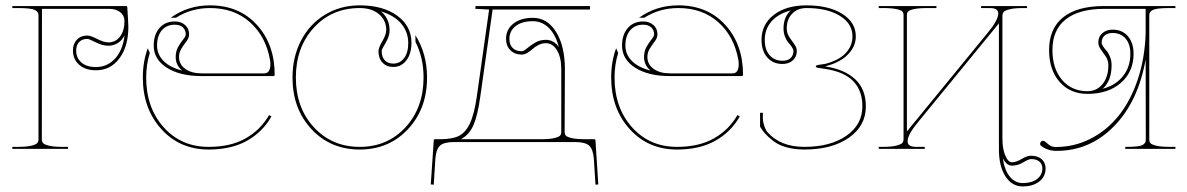

<svg xmlns="http://www.w3.org/2000/svg" viewBox="-20 -542 4321 699"><path d="M433.6 -413.1Q424.8 -395.5 409.2 -385.5Q393.6 -375.5 374.5 -375.5Q353.5 -375.5 328.6 -387.9Q303.7 -400.4 298.3 -400.4Q279.3 -400.4 268.3 -389.2Q257.3 -377.9 257.3 -358.4Q257.3 -331.1 276.4 -314.5Q295.4 -297.9 329.1 -297.9Q370.6 -297.9 398.7 -328.4Q426.8 -358.9 433.6 -413.1ZM24.9 -520H438.5Q443.4 -520 443.4 -515.6Q447.3 -454.6 447.3 -444.3Q447.3 -373 414.8 -329.6Q382.3 -286.1 329.1 -286.1Q291.5 -286.1 268.6 -305.9Q245.6 -325.7 245.6 -358.4Q245.6 -382.8 260 -397.7Q274.4 -412.6 298.3 -412.6Q309.6 -412.6 334 -400.1Q358.4 -387.7 374.5 -387.7Q400.9 -387.7 417 -408.9Q433.1 -430.2 433.1 -465.3Q433.1 -485.4 417.7 -497.6Q402.3 -509.8 377 -509.8H132.8L132.3 -35.6Q132.3 -26.9 136.5 -21.5Q140.6 -16.1 158 -11.7Q175.3 -7.3 207.5 -7.3H227.5V0H24.9V-7.3H44.9Q77.1 -7.3 94.5 -11.7Q111.8 -16.1 116 -21.5Q120.1 -26.9 120.1 -35.6V-486.8Q120.1 -500 105.5 -506.3Q90.8 -512.7 44.9 -512.7H24.9Z M643.1 -285.2Q619.6 -304.7 619.6 -334.5Q619.6 -355.5 628.9 -371.8Q638.2 -388.2 647.2 -398.9Q656.2 -409.7 656.2 -417Q656.2 -432.6 645.8 -442.4Q635.3 -452.1 616.2 -452.1Q586.9 -452.1 569.3 -431.9Q551.8 -411.6 551.8 -376Q551.8 -344.2 575.2 -320.3Q598.6 -296.4 643.1 -285.2ZM744.6 -522.5Q850.6 -522.5 915.3 -451.4Q980 -380.4 980 -270Q980 -265.1 974.6 -265.1H712.9Q634.8 -265.1 587.2 -295.7Q539.6 -326.2 539.6 -376Q539.6 -416 560.5 -439.9Q581.5 -463.9 616.2 -463.9Q639.2 -463.9 653.8 -450.9Q668.5 -438 668.5 -417Q668.5 -404.3 659.2 -392.1Q649.9 -379.9 640.9 -365.7Q631.8 -351.6 631.8 -334.5Q631.8 -307.6 654.5 -291.3Q677.2 -274.9 714.4 -274.9H941.9Q964.4 -274.9 964.4 -309.1Q964.4 -317.4 962.9 -324.2Q947.8 -409.7 889.9 -461.2Q832 -512.7 744.6 -512.7Q676.3 -512.7 620.6 -477.5H601.6Q664.1 -522.5 744.6 -522.5ZM518.1 -366.2 525.4 -349.1Q512.2 -306.6 512.2 -259.8Q512.2 -149.9 575.9 -78.6Q639.6 -7.3 739.7 -7.3Q820.3 -7.3 874.8 -38.6Q929.2 -69.8 959.5 -123L968.3 -118.2Q937 -62.5 879.9 -30Q822.8 2.4 739.7 2.4Q634.8 2.4 567.4 -72Q500 -146.5 500 -259.8Q500 -318.4 518.1 -366.2Z M1366.7 -500.5Q1397.5 -475.6 1398.4 -433.1Q1398.4 -416 1391.4 -400.6Q1384.3 -385.3 1377 -373.8Q1369.6 -362.3 1369.6 -355.5Q1369.6 -334.5 1380.9 -322.5Q1392.1 -310.5 1411.6 -310.5Q1436 -310.5 1451.2 -330.3Q1466.3 -350.1 1466.3 -386.2Q1465.8 -426.8 1440.2 -456.5Q1414.6 -486.3 1366.7 -500.5ZM1289.6 -522.5Q1374 -522.5 1425.8 -485.1Q1477.5 -447.8 1478 -386.7Q1478 -346.7 1459.7 -322.5Q1441.4 -298.3 1411.6 -298.3Q1387.2 -298.3 1372.6 -314Q1357.9 -329.6 1357.9 -355.5Q1357.9 -368.2 1372.1 -392.3Q1386.2 -416.5 1386.2 -433.1Q1385.7 -468.8 1359.4 -490.7Q1333 -512.7 1289.6 -512.7Q1188 -512.7 1122.6 -441.2Q1057.1 -369.6 1057.1 -259.8Q1057.1 -149.9 1122.8 -78.6Q1188.5 -7.3 1289.6 -7.3Q1390.6 -7.3 1456.3 -78.6Q1522 -149.9 1522 -259.8Q1522 -332 1492.7 -389.2L1492.2 -414.1Q1534.7 -346.7 1534.7 -259.8Q1534.7 -146 1465.3 -71.8Q1396 2.4 1289.6 2.4Q1183.1 2.4 1114 -71.8Q1044.9 -146 1044.9 -259.8Q1044.9 -335 1076.2 -394.8Q1107.4 -454.6 1163.3 -488.5Q1219.2 -522.5 1289.6 -522.5Z M2014.6 -370.6Q2002.4 -416.5 1977.8 -440.7Q1953.1 -464.8 1920.4 -464.8Q1879.9 -464.8 1857.2 -447Q1834.5 -429.2 1834.5 -400.4Q1834.5 -379.4 1846.4 -367.4Q1858.4 -355.5 1879.4 -355.5Q1886.7 -355.5 1898.4 -365.7Q1910.2 -376 1927.7 -386.5Q1945.3 -397 1966.8 -397Q1996.1 -397 2014.6 -370.6ZM1710.9 -520H2127.9V-507.3H1773.4L1728.5 -189.9Q1718.8 -120.6 1703.6 -86.2Q1688.5 -51.8 1658.2 -35.2H1948.2Q1980.5 -35.2 1997.8 -39.3Q2015.1 -43.5 2019.3 -48.6Q2023.4 -53.7 2023.4 -62.5V-290Q2023.4 -333 2007.8 -358.9Q1992.2 -384.8 1966.8 -384.8Q1953.1 -384.8 1940.4 -378.2Q1927.7 -371.6 1919.4 -364Q1911.1 -356.4 1900.4 -349.9Q1889.6 -343.3 1879.4 -343.3Q1854 -343.3 1838.1 -359.1Q1822.3 -375 1822.3 -400.4Q1822.3 -435.1 1849.1 -456.1Q1876 -477.1 1920.4 -477.1Q1972.7 -477.1 2004.6 -425.5Q2036.6 -374 2036.6 -290L2035.6 -62.5Q2035.6 -53.7 2039.8 -48.6Q2043.9 -43.5 2061.3 -39.3Q2078.6 -35.2 2110.8 -35.2H2143.1Q2147.9 -35.2 2147.9 -30.3L2158.2 129.4L2147.9 130.4L2142.1 37.6Q2139.6 2 2125.2 -11.5Q2110.8 -24.9 2073.2 -24.9H1633.3Q1596.2 -24.9 1581.8 -11.7Q1567.4 1.5 1564.9 37.6L1559.1 130.4L1548.3 129.4L1559.1 -30.3Q1559.1 -35.2 1564 -35.2H1582.5Q1626 -35.2 1650.1 -46.9Q1674.3 -58.6 1690.4 -92Q1706.5 -125.5 1715.8 -189.9L1760.7 -507.3L1710.9 -509.8Z M2348.1 -285.2Q2324.7 -304.7 2324.7 -334.5Q2324.7 -355.5 2334 -371.8Q2343.3 -388.2 2352.3 -398.9Q2361.3 -409.7 2361.3 -417Q2361.3 -432.6 2350.8 -442.4Q2340.3 -452.1 2321.3 -452.1Q2292 -452.1 2274.4 -431.9Q2256.8 -411.6 2256.8 -376Q2256.8 -344.2 2280.3 -320.3Q2303.7 -296.4 2348.1 -285.2ZM2449.7 -522.5Q2555.7 -522.5 2620.4 -451.4Q2685.1 -380.4 2685.1 -270Q2685.1 -265.1 2679.7 -265.1H2418Q2339.8 -265.1 2292.2 -295.7Q2244.6 -326.2 2244.6 -376Q2244.6 -416 2265.6 -439.9Q2286.6 -463.9 2321.3 -463.9Q2344.2 -463.9 2358.9 -450.9Q2373.5 -438 2373.5 -417Q2373.5 -404.3 2364.3 -392.1Q2355 -379.9 2345.9 -365.7Q2336.9 -351.6 2336.9 -334.5Q2336.9 -307.6 2359.6 -291.3Q2382.3 -274.9 2419.4 -274.9H2647Q2669.4 -274.9 2669.4 -309.1Q2669.4 -317.4 2668 -324.2Q2652.8 -409.7 2595 -461.2Q2537.1 -512.7 2449.7 -512.7Q2381.3 -512.7 2325.7 -477.5H2306.6Q2369.1 -522.5 2449.7 -522.5ZM2223.1 -366.2 2230.5 -349.1Q2217.3 -306.6 2217.3 -259.8Q2217.3 -149.9 2281 -78.6Q2344.7 -7.3 2444.8 -7.3Q2525.4 -7.3 2579.8 -38.6Q2634.3 -69.8 2664.6 -123L2673.3 -118.2Q2642.1 -62.5 2585 -30Q2527.8 2.4 2444.8 2.4Q2339.8 2.4 2272.5 -72Q2205.1 -146.5 2205.1 -259.8Q2205.1 -318.4 2223.1 -366.2Z M2858.4 -503.9Q2813.5 -492.2 2788.8 -464.1Q2764.2 -436 2764.2 -397Q2764.2 -361.3 2781.7 -341.1Q2799.3 -320.8 2828.6 -320.8Q2847.7 -320.8 2858.2 -330.6Q2868.7 -340.3 2868.7 -356Q2868.7 -362.3 2863 -370.6Q2857.4 -378.9 2850.6 -386.5Q2843.8 -394 2838.1 -408Q2832.5 -421.9 2832.5 -438.5Q2832.5 -480 2858.4 -503.9ZM2916 -522.5Q2997.1 -522.5 3046.4 -491.5Q3095.7 -460.4 3095.7 -409.7Q3095.7 -373 3067.1 -343.8Q3038.6 -314.5 2985.8 -300.8V-299.8Q3054.7 -289.6 3093.5 -253.4Q3132.3 -217.3 3132.3 -154.8Q3132.3 -84 3070.8 -40.8Q3009.3 2.4 2908.2 2.4Q2872.1 2.4 2842.8 -5.9Q2813.5 -14.2 2794.7 -29.1Q2775.9 -43.9 2766.1 -54.9Q2756.3 -65.9 2747.6 -80.1Q2747.1 -80.6 2747.1 -82V-131.3H2757.3V-108.9Q2757.3 -99.6 2762.2 -84.5Q2767.1 -69.3 2773.9 -61Q2821.3 -7.3 2908.2 -7.3Q3003.4 -7.3 3061.5 -47.9Q3119.6 -88.4 3119.6 -154.8Q3119.6 -271 2984.9 -291L2959 -294.9Q2950.2 -296.4 2950.2 -299.3V-300.8Q2950.2 -304.2 2959 -305.7L2984.9 -309.6Q3035.2 -322.8 3059.3 -349.1Q3083.5 -375.5 3083.5 -409.7Q3083.5 -456.1 3037.6 -484.4Q2991.7 -512.7 2916 -512.7Q2883.8 -512.7 2864 -492.2Q2844.2 -471.7 2844.2 -438.5Q2844.2 -421.4 2853.5 -407.2Q2862.8 -393.1 2871.8 -380.9Q2880.9 -368.7 2880.9 -356Q2880.9 -335 2866.2 -322Q2851.6 -309.1 2828.6 -309.1Q2793.9 -309.1 2773.2 -333Q2752.4 -356.9 2752.4 -397Q2752.4 -453.6 2797.4 -488Q2842.3 -522.5 2916 -522.5Z M3630.9 33.7Q3636.7 77.1 3656.2 100.8Q3675.8 124.5 3703.1 124.5Q3736.8 124.5 3755.9 109.6Q3774.9 94.7 3774.9 71.3Q3774.9 55.7 3764.2 46.4Q3753.4 37.1 3733.9 37.1Q3725.1 37.1 3705.3 49.1Q3685.5 61 3664.1 61Q3644 61 3630.9 33.7ZM3179.2 -520H3389.2V-512.7H3356.9Q3324.7 -512.7 3307.4 -508.8Q3290 -504.9 3285.9 -500Q3281.7 -495.1 3281.7 -486.3V-63.5L3575.7 -422.4Q3614.3 -468.8 3614.3 -492.7Q3614.3 -512.7 3584 -512.7H3551.8V-520H3719.2V-512.7H3704.6Q3672.4 -512.7 3655 -508.1Q3637.7 -503.4 3633.5 -498Q3629.4 -492.7 3629.4 -483.9V-38.1Q3629.4 0 3639.9 24.4Q3650.4 48.8 3664.1 48.8Q3679.2 48.8 3699.2 36.9Q3719.2 24.9 3733.9 24.9Q3757.8 24.9 3772.2 37.6Q3786.6 50.3 3786.6 71.3Q3786.6 100.6 3763.7 118.7Q3740.7 136.7 3703.1 136.7Q3664.1 136.7 3640.4 99.9Q3616.7 63 3616.7 2.4V-457L3322.8 -98.1Q3284.2 -51.8 3284.2 -27.8Q3284.2 -7.3 3314.9 -7.3H3346.7V0H3179.2V-7.3H3194.3Q3226.6 -7.3 3243.9 -12Q3261.2 -16.6 3265.4 -22Q3269.5 -27.3 3269.5 -36.1V-486.3Q3269.5 -495.1 3265.4 -500Q3261.2 -504.9 3243.9 -508.8Q3226.6 -512.7 3194.3 -512.7H3179.2Z M3994.6 -218.8Q4042 -231.4 4068.6 -265.1Q4095.2 -298.8 4095.2 -346.2Q4095.2 -381.8 4077.6 -401.9Q4060.1 -421.9 4030.8 -421.9Q4011.7 -421.9 4001.2 -412.4Q3990.7 -402.8 3990.7 -387.2Q3990.7 -380.9 3996.3 -372.6Q4002 -364.3 4008.8 -356.7Q4015.6 -349.1 4021.2 -335.2Q4026.9 -321.3 4026.9 -304.7Q4026.9 -248 3994.6 -218.8ZM3939 -210Q3973.1 -210 3994.1 -236.1Q4015.1 -262.2 4015.1 -304.7Q4015.1 -321.8 4005.9 -335.9Q3996.6 -350.1 3987.5 -362.3Q3978.5 -374.5 3978.5 -387.2Q3978.5 -408.2 3993.2 -421.1Q4007.8 -434.1 4030.8 -434.1Q4065.4 -434.1 4086.2 -410.2Q4106.9 -386.2 4106.9 -346.2Q4106.9 -280.8 4060.8 -240.5Q4014.6 -200.2 3939 -200.2Q3876 -200.2 3837.6 -243.9Q3799.3 -287.6 3799.3 -359.9Q3799.3 -438 3850.6 -479Q3901.9 -520 3999 -520H4259.3V-512.7H4239.3Q4193.4 -512.7 4178.7 -506.6Q4164.1 -500.5 4164.1 -487.3V-35.2Q4164.1 -26.4 4168.2 -21Q4172.4 -15.6 4189.7 -11.5Q4207 -7.3 4239.3 -7.3H4259.3V0H4076.7V-7.3H4081.5Q4106 -7.3 4121.1 -9.3Q4136.2 -11.2 4142.3 -15.9Q4148.4 -20.5 4149.9 -24.4Q4151.4 -28.3 4151.4 -35.2L4150.9 -326.2Q4124 -172.9 4036.1 -82.8Q3948.2 7.3 3826.2 7.3Q3794.4 7.3 3771 -10.7Q3766.6 -13.7 3766.6 -18.6Q3766.6 -21.5 3769 -24.9Q3772 -29.3 3776.9 -29.3Q3780.8 -29.3 3784.2 -26.9Q3786.6 -24.9 3790.8 -21.5Q3794.9 -18.1 3796.9 -16.4Q3798.8 -14.6 3802.2 -12.5Q3805.7 -10.3 3808.3 -9.3Q3811 -8.3 3814.9 -7.6Q3818.8 -6.8 3823.7 -6.8Q3891.1 -6.8 3950.2 -36.9Q4009.3 -66.9 4052.5 -120.6Q4095.7 -174.3 4121.8 -251.7Q4147.9 -329.1 4150.9 -420.4V-509.8H4000.5Q3908.2 -509.8 3859.9 -471.4Q3811.5 -433.1 3811.5 -359.9Q3811.5 -292.5 3846.4 -251.2Q3881.3 -210 3939 -210Z"/></svg>

Font: ZnikomitNo24
Style: Thin
Weight: 300
Designer: gluk
Foundry: gluk
Version: Version 0.55